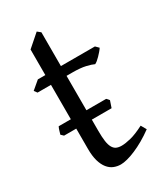

<svg xmlns="http://www.w3.org/2000/svg" viewBox="-164 -695 673 781"><g transform="rotate(-30 172.0 -305.0)"><path d="M249 -202.6H156.2V-149.9Q156.2 -120.6 158.9 -101.3Q161.6 -82 168 -70.6Q174.3 -59.1 184.3 -54.4Q194.3 -49.8 209 -49.8Q226.1 -49.8 252 -56.2Q277.8 -62.5 315.9 -82L330.1 -57.1Q306.2 -39.6 282.7 -26.1Q259.3 -12.7 238 -3.7Q216.8 5.4 198.7 10Q180.7 14.6 168 14.6Q150.9 14.6 135.5 8.3Q120.1 2 108.4 -12.5Q96.7 -26.9 89.8 -50.3Q83 -73.7 83 -107.9V-202.6H25.9L14.6 -213.4Q17.1 -221.2 19.5 -230Q22 -238.8 25.9 -246.6H83V-408.2H20L9.8 -421.9L47.9 -454.1H83V-574.2L141.1 -625L156.2 -612.8V-454.1H315.9L330.1 -439.9Q325.7 -433.1 319.1 -425.5Q312.5 -418 305.7 -410.9Q298.8 -403.8 292.2 -398.4Q285.6 -393.1 280.8 -391.1Q269 -397 245.1 -402.6Q221.2 -408.2 181.6 -408.2H156.2V-246.6H249L259.8 -234.4Z"/></g></svg>

Font: Akkhara
Style: Regular
Weight: 400
Designer: J. Victor Gaultney
Version: Version 1.00 June 13, 2006, initial release